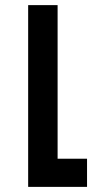

<svg xmlns="http://www.w3.org/2000/svg" viewBox="-20 -730 430 750"><path d="M320 0V-110H205V-710H90V0Z"/></svg>

Font: Grotesk 03
Style: Bold
Weight: 500
Designer: Frank Adebiaye, contributions by Jérémy Landes, Ariel Martín Pérez
Foundry: Velvetyne Type Foundry
Version: Version 3.000;Glyphs 3.1.2 (3150)